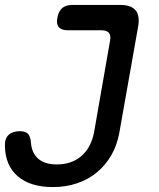

<svg xmlns="http://www.w3.org/2000/svg" viewBox="-27 -750 647 780"><path d="M-7 -158Q-8 -187 8 -202Q24 -217 54 -217Q76 -217 86.5 -206.5Q97 -196 99 -169Q102 -128 128.5 -105Q155 -82 204 -82Q264 -82 303.5 -116Q343 -150 355 -212L420 -584Q424 -606 415.5 -616.5Q407 -627 385 -627H249Q223 -627 212 -639.5Q201 -652 206 -678Q211 -705 226 -717.5Q241 -730 267 -730H461Q506 -730 524 -708Q542 -686 534 -641L458 -212Q449 -161 425.5 -120Q402 -79 367 -50Q332 -21 286.5 -5.5Q241 10 188 10Q96 10 45 -34Q-6 -78 -7 -158Z"/></svg>

Font: Maple Mono Medium
Style: Italic
Weight: 500
Italic angle: -10°
Monospace: yes
Designer: subframe7536
Version: Version 7.000